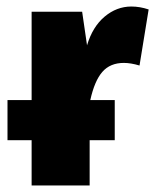

<svg xmlns="http://www.w3.org/2000/svg" viewBox="-20 -569 476 589"><path d="M255 0H77V-139H3V-262H77V-533H232L247 -430Q264 -487 301 -518Q338 -549 383 -549Q409 -549 436 -540L408 -368Q381 -376 360 -376Q318 -376 294 -348.5Q270 -321 257 -262H332V-139H255Z"/></svg>

Font: Trujillo ExtraBold
Style: Regular
Weight: 800
Designer: Fira Sans original fonts by bBox Type GmbH, Carrois Corporate GbR, & Edenspiekermann AG / Changes by Cristiano Sobral
Foundry: Fira Sans original fonts by bBox Type GmbH, Carrois Corporate GbR, & Edenspiekermann AG / Changes by Cristiano Sobral
Version: Version 4.301;July 28, 2020;FontCreator 13.0.0.2655 64-bit